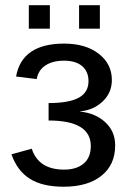

<svg xmlns="http://www.w3.org/2000/svg" viewBox="-20 -705 498 735"><path d="M223.6 9.8Q142.1 9.8 94 -20.8Q45.9 -51.3 23.9 -114.3L101.6 -135.7Q127.4 -55.7 225.6 -55.7Q272.5 -55.7 300 -78.6Q327.6 -101.6 327.6 -146Q327.6 -243.7 166 -243.7V-310.5Q244.6 -310.5 281.7 -331.1Q318.8 -351.6 318.8 -394.5Q318.8 -430.7 294.7 -451.7Q270.5 -472.7 225.1 -472.7Q181.6 -472.7 154.1 -454.6Q126.5 -436.5 120.6 -402.3L41.5 -412.1Q64 -538.1 225.6 -538.1Q307.6 -538.1 357.9 -499.3Q408.2 -460.4 408.2 -398.9Q408.2 -349.6 372.8 -316.4Q337.4 -283.2 287.1 -278.8V-277.8Q346.2 -271.5 383.5 -236.6Q420.9 -201.7 420.9 -148.4Q420.9 -74.2 368.4 -32.2Q315.9 9.8 223.6 9.8ZM282.7 -595.2V-685.1H362.3V-595.2ZM90.3 -595.2V-685.1H170.9V-595.2Z"/></svg>

Font: Liberation Sans
Style: Regular
Weight: 400
Designer: Steve Matteson
Foundry: Ascender Corporation
Version: Version 2.00.1